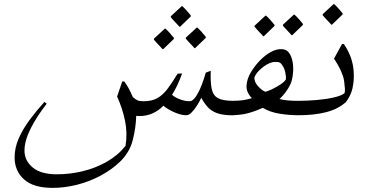

<svg xmlns="http://www.w3.org/2000/svg" viewBox="-20 -560 1804 933"><path d="M207 -56Q157 8 128 66.5Q99 125 99 172Q99 220 138.5 253.5Q178 287 256 287Q320 287 382 272Q444 257 498 226.5Q552 196 590 149Q600 87 587.5 26.5Q575 -34 549 -91L574 -164H584Q598 -145 607 -127.5Q616 -110 625 -89Q638 -77 648 -72.5Q658 -68 677 -68Q718 -68 744.5 -83Q771 -98 793.5 -127.5Q816 -157 843 -202L865 -203Q843 -142 816 -99Q834 -84 861 -75Q888 -66 909 -69Q923 -76 936.5 -98Q950 -120 961 -149.5Q972 -179 980 -207L1004 -216Q1002 -159 1009 -127Q1016 -95 1040.5 -82.5Q1065 -70 1114 -70Q1133 -70 1142 -58.5Q1151 -47 1150 -33Q1149 -20 1140 -10Q1131 0 1114 0H1107Q1062 0 1034 -10.5Q1006 -21 989 -40Q972 -59 958 -85Q951 -69 938.5 -49Q926 -29 912 -14.5Q898 0 886 0Q860 0 828 -14Q796 -28 774 -46Q724 4 658 4Q654 4 650 3.5Q646 3 642 3Q640 64 624.5 123Q609 182 562 227Q521 266 467 294.5Q413 323 353.5 338Q294 353 236 353Q142 353 96.5 311.5Q51 270 51 205Q51 158 71 112.5Q91 67 124 22.5Q157 -22 196 -65ZM852 -430Q851 -432 843 -440Q835 -448 825.5 -458.5Q816 -469 810 -476V-481L863 -530H866Q878 -519 887.5 -508Q897 -497 907 -485V-480L855 -430ZM925 -326Q924 -328 916 -336Q908 -344 898.5 -354.5Q889 -365 883 -372V-377L936 -426H939Q951 -415 960.5 -404Q970 -393 980 -381V-376L928 -326ZM770 -321Q769 -323 761 -331Q753 -339 743.5 -349.5Q734 -360 728 -367V-372L781 -421H784Q796 -410 805.5 -399Q815 -388 825 -376V-371L773 -321Z M1351 -321Q1372 -320 1384 -304Q1396 -288 1401 -263.5Q1406 -239 1404.5 -213Q1403 -187 1397 -166Q1391 -146 1374.5 -121.5Q1358 -97 1338 -79Q1355 -74 1378.5 -72Q1402 -70 1430 -70Q1450 -70 1460 -59Q1470 -48 1470 -35Q1470 -22 1460 -11Q1450 0 1430 0Q1385 0 1338.5 -7.5Q1292 -15 1257 -36Q1212 -16 1177.5 -8Q1143 0 1098 0Q1069 0 1055 -10.5Q1041 -21 1040 -34Q1039 -48 1056 -59Q1073 -70 1102 -70Q1140 -70 1160 -73Q1180 -76 1204 -83Q1176 -112 1178 -144Q1180 -176 1198 -207Q1217 -239 1242.5 -265.5Q1268 -292 1296.5 -307.5Q1325 -323 1351 -321ZM1369 -174Q1371 -188 1366 -209.5Q1361 -231 1351 -244Q1343 -257 1331 -258.5Q1319 -260 1305 -258Q1277 -251 1250 -227.5Q1223 -204 1216 -183Q1216 -161 1233.5 -141.5Q1251 -122 1269 -114Q1282 -117 1303 -127Q1324 -137 1343.5 -150Q1363 -163 1369 -174ZM1397 -389Q1396 -391 1388 -399Q1380 -407 1370.5 -417.5Q1361 -428 1355 -435V-440L1408 -489H1411Q1423 -478 1432.5 -467Q1442 -456 1452 -444V-439L1400 -389ZM1259 -384Q1258 -386 1250 -394Q1242 -402 1232.5 -412.5Q1223 -423 1217 -430V-435L1270 -484H1273Q1285 -473 1294.5 -462Q1304 -451 1314 -439V-434L1262 -384Z M1642 -346H1651Q1696 -281 1699 -206Q1701 -168 1693 -131.5Q1685 -95 1660 -63Q1621 -29 1563.5 -14.5Q1506 0 1430 0Q1396 0 1377.5 -11.5Q1359 -23 1359 -36Q1359 -49 1377 -59.5Q1395 -70 1426 -70Q1473 -70 1519.5 -74Q1566 -78 1602.5 -86.5Q1639 -95 1654 -107Q1657 -114 1656 -130Q1655 -146 1652.5 -164Q1650 -182 1646 -192Q1637 -218 1624.5 -240Q1612 -262 1603 -275ZM1590 -440Q1589 -442 1581 -450Q1573 -458 1563.5 -468.5Q1554 -479 1548 -486V-491L1601 -540H1604Q1616 -529 1625.5 -518Q1635 -507 1645 -495V-490L1593 -440Z"/></svg>

Font: Bona Nova SC
Style: Italic
Weight: 400
Italic angle: -4°
Designer: Mateusz Machalski
Foundry: Capitalics
Version: Version 4.001; ttfautohint (v1.8.4.7-5d5b)